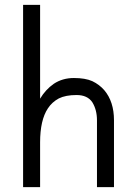

<svg xmlns="http://www.w3.org/2000/svg" viewBox="-20 -770 549 790"><path d="M75 0V-750H145V-364Q167 -401 201 -425Q237 -449 284 -449Q331 -449 360 -436Q389 -422 409 -399Q449 -352 449 -275V0H379V-275Q379 -318 360 -349Q340 -379 295 -379Q250 -379 222 -365Q194 -350 177 -324Q145 -276 145 -184V0Z"/></svg>

Font: Glacial Indifference
Style: Regular
Weight: 400
Designer: Alfredo Marco Pradil
Version: Version 1.00